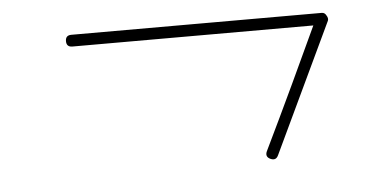

<svg xmlns="http://www.w3.org/2000/svg" viewBox="-33 -327 757 391"><g transform="rotate(-5 345.5 -131.5)"><path d="M124 -252Q112 -252 112 -264Q112 -276 124 -276Q252 -276 380 -276Q508 -276 636 -276Q642 -276 645 -270Q649 -264 647 -259Q616 -193 584.5 -127Q553 -61 522 5Q517 16 506 11Q495 6 500 -5Q532 -71 563 -137Q594 -203 625 -270Q626 -272 629 -269.5Q632 -267 635 -264Q637 -260 638 -256Q639 -252 636 -252Q508 -252 380 -252Q252 -252 124 -252Q124 -252 124 -252Q124 -252 124 -252Z"/></g></svg>

Font: FRB American Cursive Light
Style: Italic
Weight: 300
Italic angle: -25°
Version: Version 2.0;Modular Font Editor K font №1